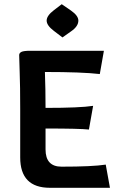

<svg xmlns="http://www.w3.org/2000/svg" viewBox="-20 -894 556 914"><path d="M196.8 -182.6Q196.8 -100.6 272.9 -100.6Q419.9 -100.6 483.4 -110.4L503.4 0H217.8Q76.2 0 76.2 -144.5V-375.5Q76.2 -486.8 73.7 -549.1Q71.3 -611.3 71.3 -631.8Q71.3 -641.6 82 -647Q92.8 -652.3 124.5 -652.3H474.6L455.1 -541.5Q370.6 -551.3 193.8 -551.3Q196.8 -470.7 196.8 -380.4Q360.4 -380.4 423.3 -390.1L403.3 -277.3Q360.4 -282.2 196.8 -282.2ZM277.3 -715.8 236.3 -747.1Q202.1 -772.9 202.1 -795.9Q202.1 -819.3 236.8 -845.7L273.9 -874L317.9 -843.8Q353 -819.3 353 -795.9Q353 -768.6 318.8 -745.1Z"/></svg>

Font: ALMAS
Style: Bold
Weight: 700
Designer: ALMAS Font/ by Husham Jawad Kadhim, derived from the Bainsely font by/ Paul James MIller
Foundry: High-Logic / Made with FontCreator
Version: Version 1.411;September 19, 2021;FontCreator 14.0.0.2814 32-